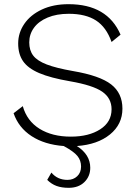

<svg xmlns="http://www.w3.org/2000/svg" viewBox="-20 -690 659 919"><path d="M348 9Q412 50 412 113Q412 154 384 181.5Q356 209 309 209Q275 209 250.5 200Q226 191 206 171L226 136Q255 171 303 171Q331 171 349.5 153.5Q368 136 368 107Q368 78 350.5 56.5Q333 35 285 9Q193 2 131 -38.5Q69 -79 45 -148L89 -182Q109 -111 169.5 -73.5Q230 -36 319 -36Q405 -36 459.5 -71Q514 -106 514 -167Q514 -220 469.5 -251Q425 -282 315 -301Q222 -317 168 -340Q114 -363 90.5 -397Q67 -431 67 -482Q67 -533 96.5 -576Q126 -619 180.5 -644.5Q235 -670 308 -670Q494 -670 557 -524L514 -489Q489 -560 439.5 -592Q390 -624 309 -624Q251 -624 208 -606Q165 -588 142.5 -557Q120 -526 120 -487Q120 -449 139 -424Q158 -399 203.5 -381.5Q249 -364 329 -350Q458 -328 512 -286Q566 -244 566 -170Q566 -95 506.5 -46.5Q447 2 348 9Z"/></svg>

Font: Work Sans Light
Style: Regular
Weight: 300
Designer: Wei Huang
Foundry: Wei Huang
Version: Version 1.500